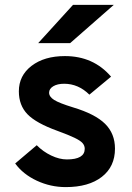

<svg xmlns="http://www.w3.org/2000/svg" viewBox="-20 -752 540 784"><path d="M248.5 12Q186.5 12 130.2 -14.2Q74 -40.5 42 -84.5L130 -159Q155.5 -133 189 -117Q222.5 -101 253 -101Q326 -101 326 -144.5Q326 -157.5 317 -167.8Q308 -178 284 -189.5Q260 -201 215 -217.5Q127.5 -249 92.2 -285.5Q57 -322 57 -379Q57 -443.5 109 -483.2Q161 -523 245 -523Q361.5 -523 433.5 -439L345 -365.5Q300 -410 242 -410Q214.5 -410 197.5 -399.8Q180.5 -389.5 180.5 -373.5Q180.5 -357 201 -344Q221.5 -331 278.5 -313.5Q368.5 -286.5 409 -246.5Q449.5 -206.5 449.5 -145Q449.5 -71.5 395.8 -29.8Q342 12 248.5 12ZM136 -576 278 -732H444.5L266.5 -576Z"/></svg>

Font: Overpass ExtraBold
Style: Regular
Weight: 800
Designer: Delve Withrington, Dave Bailey, Thomas Jockin
Foundry: Delve Fonts LLC
Version: Version 4.000; ttfautohint (v1.8.3)